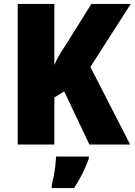

<svg xmlns="http://www.w3.org/2000/svg" viewBox="-20 -734 684 975"><path d="M641 0H434L306 -270L256 -239V0H70V-714H256V-404Q265 -426 278.5 -449.5Q292 -473 307 -495L444 -714H644L439 -394ZM431 72Q416 112 398.5 147.5Q381 183 356 221H243V207Q248 187 253 160.5Q258 134 261 107Q264 80 265 61H431Z"/></svg>

Font: Noto Sans Myanmar UI SemiCondensed Black
Style: Regular
Weight: 900
Width: 4
Designer: Monotype Design Team
Foundry: Monotype Imaging Inc.
Version: Version 2.103; ttfautohint (v1.8.4.7-5d5b)